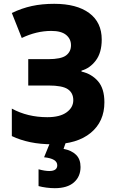

<svg xmlns="http://www.w3.org/2000/svg" viewBox="-20 -746 603 1006"><path d="M256 10Q192 10 139 -1Q86 -12 42 -33V-177Q124 -132 228 -132Q294 -132 329 -157.5Q364 -183 364 -221Q364 -259 335.5 -278.5Q307 -298 234 -298H128V-436H232Q300 -436 326 -455.5Q352 -475 352 -509Q352 -542 326.5 -563Q301 -584 249 -584Q171 -584 94 -547L42 -678Q94 -703 147 -714.5Q200 -726 264 -726Q382 -726 447.5 -677.5Q513 -629 513 -539Q513 -470 482 -429Q451 -388 407 -376V-371Q460 -359 493.5 -320.5Q527 -282 527 -210Q527 -109 455.5 -50Q384 9 256 10ZM267 240Q246 240 223 237Q200 234 182 229V141Q215 150 238 150Q280 150 280 120Q280 85 211 78L244 -3H326L313 34Q355 42 378.5 65Q402 88 402 129Q402 179 367.5 209.5Q333 240 267 240Z"/></svg>

Font: Noto Sans Mono SemiCondensed Black
Style: Regular
Weight: 900
Width: 4
Designer: Monotype Design Team
Foundry: Monotype Imaging Inc.
Version: Version 2.014; ttfautohint (v1.8.4.7-5d5b)